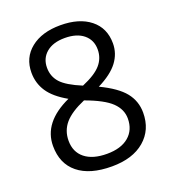

<svg xmlns="http://www.w3.org/2000/svg" viewBox="-134 -825 840 937"><g transform="rotate(-20 286.0 -357.0)"><path d="M285.2 -724.1Q382.8 -724.1 439.9 -678.7Q497.1 -633.3 497.1 -553.2Q497.1 -500.5 464.4 -457Q431.6 -413.6 359.9 -377.9Q446.8 -336.4 483.4 -290.8Q520 -245.1 520 -185.1Q520 -96.2 458 -43.2Q396 9.8 288.1 9.8Q173.8 9.8 112.3 -40.3Q50.8 -90.3 50.8 -182.1Q50.8 -304.7 200.2 -373Q132.8 -411.1 103.5 -455.3Q74.2 -499.5 74.2 -554.2Q74.2 -631.8 131.6 -678Q189 -724.1 285.2 -724.1ZM130.9 -180.2Q130.9 -121.6 171.6 -88.9Q212.4 -56.2 286.1 -56.2Q358.9 -56.2 399.4 -90.3Q439.9 -124.5 439.9 -184.1Q439.9 -231.4 401.9 -268.3Q363.8 -305.2 269 -339.8Q196.3 -308.6 163.6 -270.8Q130.9 -232.9 130.9 -180.2ZM284.2 -658.2Q223.1 -658.2 188.5 -628.9Q153.8 -599.6 153.8 -550.8Q153.8 -505.9 182.6 -473.6Q211.4 -441.4 289.1 -409.2Q358.9 -438.5 387.9 -472.2Q417 -505.9 417 -550.8Q417 -600.1 381.6 -629.2Q346.2 -658.2 284.2 -658.2Z"/></g></svg>

Font: QFn1     
Style: Regular
Weight: 400
Foundry: Ascender Corporation
Version: Version 1.10